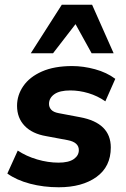

<svg xmlns="http://www.w3.org/2000/svg" viewBox="-20 -780 532 811"><path d="M228 11Q164 11 107 -4Q50 -19 11 -47L55 -144Q91 -120 137 -106.5Q183 -93 227 -93Q270 -93 291.5 -108Q313 -123 313 -146Q313 -179 266 -188L175 -205Q116 -215 84 -248.5Q52 -282 52 -333Q52 -378 78.5 -416.5Q105 -455 157 -478Q209 -501 285 -501Q332 -501 381.5 -487.5Q431 -474 467 -447L425 -352Q392 -375 353.5 -386.5Q315 -398 277 -398Q232 -398 209.5 -382Q187 -366 187 -341Q187 -327 196.5 -316.5Q206 -306 228 -302L318 -285Q448 -261 448 -157Q448 -76 387.5 -32.5Q327 11 228 11ZM110 -555 241 -760H369L460 -555H367L299 -678L204 -555Z"/></svg>

Font: Nunito Sans ExtraBold
Style: Italic
Weight: 800
Italic angle: -9°
Designer: Vernon Adams
Foundry: Vernon Adams
Version: Version 3.006; ttfautohint (v1.8.3)